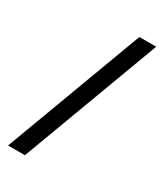

<svg xmlns="http://www.w3.org/2000/svg" viewBox="-181 -787 735 859"><g transform="rotate(30 186.5 -357.0)"><path d="M10 0H97L363 -714H276Z"/></g></svg>

Font: Noto Sans Khmer Condensed
Style: Regular
Weight: 400
Width: 3
Designer: Danh Hong and the Monotype Design Team
Foundry: Monotype Imaging Inc.
Version: Version 2.004